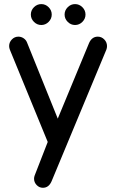

<svg xmlns="http://www.w3.org/2000/svg" viewBox="-20 -682 564 933"><path d="M129.9 -611.3Q129.9 -631.8 145 -647Q160.2 -662.1 180.7 -662.1Q201.2 -662.1 216.3 -647Q231.4 -631.8 231.4 -611.3Q231.4 -590.8 216.3 -575.7Q201.2 -560.5 180.7 -560.5Q160.2 -560.5 145 -575.7Q129.9 -590.8 129.9 -611.3ZM293.9 -611.3Q293.9 -631.8 309.1 -647Q324.2 -662.1 344.7 -662.1Q365.2 -662.1 380.4 -647Q395.5 -631.8 395.5 -611.3Q395.5 -590.8 380.4 -575.7Q365.2 -560.5 344.7 -560.5Q324.2 -560.5 309.1 -575.7Q293.9 -590.8 293.9 -611.3ZM145.5 186.5Q145.5 178.7 148.4 170.9L211.9 7.8L28.3 -439.5Q24.4 -449.2 24.4 -458Q24.4 -476.6 37.6 -490.2Q50.8 -503.9 69.3 -503.9Q83 -503.9 94.7 -496.1Q106.4 -488.3 111.3 -475.6L260.7 -105.5L413.1 -473.6Q426.8 -503.9 455.1 -503.9Q473.6 -503.9 486.8 -490.2Q500 -476.6 500 -458Q500 -449.2 497.1 -441.4L230.5 199.2Q216.8 230.5 188.5 230.5Q170.9 230.5 158.2 217.3Q145.5 204.1 145.5 186.5Z"/></svg>

Font: jf-openhuninn-1.0
Style: Regular
Weight: 400
Designer: [Kosugi Maru]
      Designed by Motoya company      

      [Varela Round]
      Joe Prince(Latin component); Avraham Co
Foundry: justfont CO.,LTD.
Version: 1.0